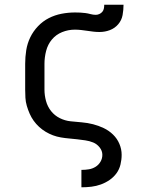

<svg xmlns="http://www.w3.org/2000/svg" viewBox="-20 -591 640 816"><path d="M326 205V131H327Q343 131 358 128.5Q373 126 386 118Q399 110 407 96.5Q415 83 415 67Q415 50 403.5 35.5Q392 21 376 14.5Q360 8 342.5 5.5Q325 3 308 1Q291 -1 273.5 -2.5Q256 -4 238.5 -7Q221 -10 205 -16Q189 -22 174 -31Q159 -40 146 -52Q133 -64 123 -78Q113 -92 106 -108Q99 -124 94 -141Q89 -158 88 -175.5Q87 -193 87 -210V-320Q87 -349 91.5 -377.5Q96 -406 108.5 -432Q121 -458 141.5 -479.5Q162 -501 187.5 -514Q213 -527 241.5 -532.5Q270 -538 299 -538Q310 -538 321 -537.5Q332 -537 343 -535.5Q354 -534 365 -531Q376 -528 387 -528Q395 -528 402.5 -531.5Q410 -535 415 -541Q420 -547 421.5 -555Q423 -563 423 -571H505Q505 -549 501 -527Q497 -505 482.5 -488Q468 -471 447 -463Q426 -455 403 -455Q390 -455 377 -456.5Q364 -458 351 -460Q338 -462 324.5 -463.5Q311 -465 298 -465Q270 -465 244 -454.5Q218 -444 200.5 -423Q183 -402 176 -374.5Q169 -347 169 -320V-210Q169 -186 175.5 -162Q182 -138 197 -119Q212 -100 234 -89Q256 -78 280 -75.5Q304 -73 328 -71Q352 -69 375.5 -63Q399 -57 421 -46.5Q443 -36 460.5 -19Q478 -2 487.5 20.5Q497 43 497 67Q497 88 492 108.5Q487 129 475 145.5Q463 162 445.5 174Q428 186 408.5 193Q389 200 368.5 202.5Q348 205 327 205Z"/></svg>

Font: Iosevka Slab Extended
Style: Regular
Weight: 400
Width: 7
Monospace: yes
Designer: Belleve Invis
Foundry: Belleve Invis
Version: Version 11.1.1; ttfautohint (v1.8.3)